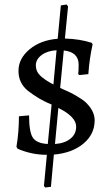

<svg xmlns="http://www.w3.org/2000/svg" viewBox="-20 -678 499 852"><path d="M327 -349 333 -345 372 -349C375.3 -396.3 381.7 -440.3 391 -481L387 -488C352.3 -499.3 312.7 -505.7 268 -507L282 -649L276 -658L250 -654L236 -506C185.3 -502 143.7 -486.3 111 -459C78.3 -431.7 62 -399.8 62 -363.5C62 -327.2 76 -297.7 104 -275C137.3 -249 172.3 -228.7 209 -214L192 -39C158.7 -41 136.5 -50.5 125.5 -67.5C114.5 -84.5 109 -117.3 109 -166L64 -162C64 -114 60.3 -69 53 -27L58 -18C78 -9.3 98.8 -2.7 120.5 2C142.2 6.7 164.7 9 188 9L175 147L180 154L206 151L219 8C273 3.3 316.7 -12.8 350 -40.5C383.3 -68.2 400 -102.7 400 -144C400 -169.3 389.3 -193.3 368 -216C360.7 -224.7 348.7 -234.2 332 -244.5C315.3 -254.8 302.5 -262.2 293.5 -266.5C284.5 -270.8 274.7 -275.3 264 -280C253.3 -284.7 247.7 -287.3 247 -288L263 -454C307 -449.3 329 -428.3 329 -391C329 -373 328.3 -359 327 -349ZM318 -116C318 -94 309.5 -76.2 292.5 -62.5C275.5 -48.8 252.7 -41 224 -39L239 -199C291.7 -173 318 -145.3 318 -116ZM165 -434C182.3 -446.7 204.3 -453.7 231 -455L217 -303C191.7 -316.3 172.3 -329.3 159 -342C145.7 -354.7 139 -370 139 -388C139 -406 147.7 -421.3 165 -434Z"/></svg>

Font: Alegreya SC
Style: Regular
Weight: 400
Designer: Juan Pablo del Peral
Foundry: Juan Pablo del Peral
Version: Version 1.003